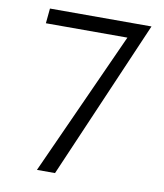

<svg xmlns="http://www.w3.org/2000/svg" viewBox="-76 -721 670 784"><g transform="rotate(10 258.5 -329.0)"><path d="M130 0 400 -596H62L68 -658H489L205 0Z"/></g></svg>

Font: LXGW Bright TC
Style: Regular
Weight: 400
Designer: Christian Thalmann (Catharsis Fonts)
Foundry: LXGW / Christian Thalmann (Catharsis Fonts) / Fontworks Inc.
Version: Version 5.501